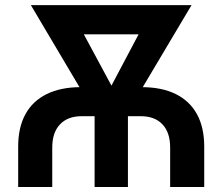

<svg xmlns="http://www.w3.org/2000/svg" viewBox="-20 -748 890 768"><path d="M52.7 0V-161.6Q52.7 -238.3 81.8 -291.3Q110.8 -344.2 167 -371.8Q223.1 -399.4 303.2 -399.4H546.4Q627 -399.4 682.9 -371.8Q738.8 -344.2 767.8 -291.3Q796.9 -238.3 796.9 -161.6V0H660.6V-158.2Q660.6 -217.8 629.9 -250.5Q599.1 -283.2 543 -283.2H306.6Q251 -283.2 220 -250.5Q189 -217.8 189 -158.2V0ZM358.4 0V-348.6H491.7V0ZM368.2 -280.8 103.5 -727.5H252.4L457.5 -346.7L441.4 -280.8ZM406.7 -280.8 396.5 -350.1 596.2 -727.5H746.1L480.5 -280.8ZM203.1 -610.8V-727.5H645.5V-610.8Z"/></svg>

Font: Inter Cardless Display
Style: Bold
Weight: 700
Designer: Rasmus Andersson
Foundry: rsms
Version: Version 4.001;git-9221beed3